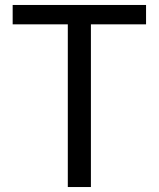

<svg xmlns="http://www.w3.org/2000/svg" viewBox="-20 -753 639 773"><path d="M253 0V-655H31V-733H568V-655H346V0Z"/></svg>

Font: Source Han Sans
Style: Regular
Weight: 400
Designer: Ryoko NISHIZUKA Ë•øÂ°öÊ∂ºÂ≠ê (kana, bopomofo & ideographs); Paul D. Hunt (Latin, Greek & Cyrillic); Sandoll Communicatio
Foundry: Adobe
Version: Version 2.004;hotconv 1.0.118;makeotfexe 2.5.65603